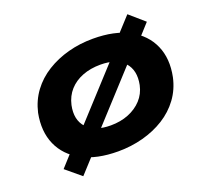

<svg xmlns="http://www.w3.org/2000/svg" viewBox="-144 -961 1308 1218"><g transform="rotate(-20 510.5 -352.0)"><path d="M482 11Q336 11 239.5 -40.5Q143 -92 103 -183Q63 -274 86 -393Q104 -471 148.5 -531Q193 -591 259 -632Q325 -673 404.5 -694.5Q484 -716 573 -716Q719 -716 815 -664.5Q911 -613 951 -522Q991 -431 967 -313Q950 -235 905.5 -174.5Q861 -114 795.5 -73Q730 -32 649.5 -10.5Q569 11 482 11ZM493 -160Q559 -160 613 -181.5Q667 -203 703.5 -242.5Q740 -282 752 -338Q771 -433 720 -489Q669 -545 561 -545Q494 -545 440 -524Q386 -503 350.5 -463.5Q315 -424 302 -367Q282 -272 333.5 -216Q385 -160 493 -160ZM218 83 116 -2 233 -131 314 -203 661 -582 714 -658 832 -787 932 -700 816 -572 734 -500 389 -123 336 -46Z"/></g></svg>

Font: Nunito Sans 10pt Expanded Black
Style: Italic
Weight: 900
Width: 7
Italic angle: -9°
Designer: Vernon Adams
Foundry: Vernon Adams
Version: Version 3.101;gftools[0.9.27]